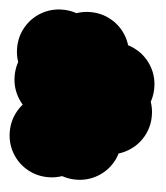

<svg xmlns="http://www.w3.org/2000/svg" viewBox="-97 -542 594 685"><g transform="rotate(5 200.0 -200.0)"><path d="M50 -350Q50 -391 70 -425.5Q90 -460 124.5 -480Q159 -500 200 -500Q241 -500 275.5 -480Q310 -460 330 -425.5Q350 -391 350 -350Q350 -309 330 -274.5Q310 -240 275.5 -220Q241 -200 200 -200Q159 -200 124.5 -220Q90 -240 70 -274.5Q50 -309 50 -350ZM-50 -350Q-50 -391 -30 -425.5Q-10 -460 24.5 -480Q59 -500 100 -500Q141 -500 175.5 -480Q210 -460 230 -425.5Q250 -391 250 -350Q250 -309 230 -274.5Q210 -240 175.5 -220Q141 -200 100 -200Q59 -200 24.5 -220Q-10 -240 -30 -274.5Q-50 -309 -50 -350ZM150 -250Q150 -291 170 -325.5Q190 -360 224.5 -380Q259 -400 300 -400Q341 -400 375.5 -380Q410 -360 430 -325.5Q450 -291 450 -250Q450 -209 430 -174.5Q410 -140 375.5 -120Q341 -100 300 -100Q259 -100 224.5 -120Q190 -140 170 -174.5Q150 -209 150 -250ZM-50 -50Q-50 -91 -30 -125.5Q-10 -160 24.5 -180Q59 -200 100 -200Q141 -200 175.5 -180Q210 -160 230 -125.5Q250 -91 250 -50Q250 -9 230 25.5Q210 60 175.5 80Q141 100 100 100Q59 100 24.5 80Q-10 60 -30 25.5Q-50 -9 -50 -50ZM-50 -250Q-50 -291 -30 -325.5Q-10 -360 24.5 -380Q59 -400 100 -400Q141 -400 175.5 -380Q210 -360 230 -325.5Q250 -291 250 -250Q250 -209 230 -174.5Q210 -140 175.5 -120Q141 -100 100 -100Q59 -100 24.5 -120Q-10 -140 -30 -174.5Q-50 -209 -50 -250ZM50 -50Q50 -91 70 -125.5Q90 -160 124.5 -180Q159 -200 200 -200Q241 -200 275.5 -180Q310 -160 330 -125.5Q350 -91 350 -50Q350 -9 330 25.5Q310 60 275.5 80Q241 100 200 100Q159 100 124.5 80Q90 60 70 25.5Q50 -9 50 -50ZM150 -150Q150 -191 170 -225.5Q190 -260 224.5 -280Q259 -300 300 -300Q341 -300 375.5 -280Q410 -260 430 -225.5Q450 -191 450 -150Q450 -109 430 -74.5Q410 -40 375.5 -20Q341 0 300 0Q259 0 224.5 -20Q190 -40 170 -74.5Q150 -109 150 -150ZM50 -250Q50 -291 70 -325.5Q90 -360 124.5 -380Q159 -400 200 -400Q241 -400 275.5 -380Q310 -360 330 -325.5Q350 -291 350 -250Q350 -209 330 -174.5Q310 -140 275.5 -120Q241 -100 200 -100Q159 -100 124.5 -120Q90 -140 70 -174.5Q50 -209 50 -250Z"/></g></svg>

Font: TINY 5x3
Style: Regular
Weight: 400
Designer: Jack Halten Fahnestock
Foundry: Velvetyne Type Foundry
Version: Version 1.002